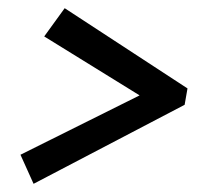

<svg xmlns="http://www.w3.org/2000/svg" viewBox="-20 -516 488 469"><path d="M88 -427 138 -496 438 -300 431 -260 62 -67 30 -138 321 -283Z"/></svg>

Font: Piazzolla SC SemiBold
Style: Italic
Weight: 600
Italic angle: -11.3°
Designer: Juan Pablo del Peral
Foundry: Huerta Tipografica
Version: Version 1.330